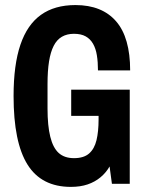

<svg xmlns="http://www.w3.org/2000/svg" viewBox="-20 -719 568 751"><path d="M257.2 12Q142.2 12 87.7 -75.1Q33.1 -162.2 33.1 -343.2Q33.1 -465.4 59.8 -543.9Q86.4 -622.4 140 -660.8Q193.5 -699.2 275 -699.2Q327.3 -699.2 367 -683.2Q406.8 -667.2 434.2 -635.5Q461.7 -603.8 475.4 -555.6Q489.1 -507.3 489.1 -443.7H363.2Q363.2 -476.4 358.9 -502.8Q354.7 -529.1 343.9 -547.9Q333.1 -566.7 315 -576.8Q297 -586.8 269.2 -586.8Q242.1 -586.8 222.2 -575.3Q202.3 -563.8 190 -539.7Q177.7 -515.6 171.8 -478.7Q165.9 -441.7 165.9 -390.2V-294.7Q165.9 -227.2 176.7 -184Q187.4 -140.7 209.8 -120.5Q232.2 -100.4 269.6 -100.4Q307.7 -100.4 328.5 -118.6Q349.3 -136.8 357.5 -170.8Q365.6 -204.8 365.6 -251.5V-265.9H258.5V-368.3H487.5V0H417.8L408.6 -67.9Q395 -43.8 373.2 -25.6Q351.3 -7.4 322.8 2.3Q294.3 12 257.2 12Z"/></svg>

Font: Archivo SemiBold ExtraCondensed
Style: Regular
Weight: 600
Width: 2
Version: Version 2.001